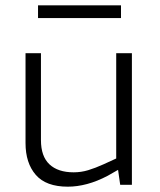

<svg xmlns="http://www.w3.org/2000/svg" viewBox="-20 -695 601 722"><path d="M235 7Q153 7 114.5 -37.5Q76 -82 76 -157V-495H134V-168Q134 -107 166 -77Q198 -47 257 -47Q285 -47 311.5 -55Q338 -63 369 -77L417 -99V-495H476V0H432L422 -70L434 -62L385 -34Q345 -13 307.5 -3Q270 7 235 7ZM123 -627V-675H435V-627Z"/></svg>

Font: REM ExtraLight
Style: Regular
Weight: 250
Designer: Octavio Pardo
Foundry: Ashler Design
Version: Version 1.005;gftools[0.9.28]